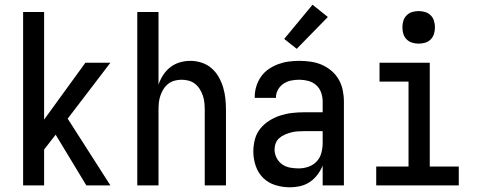

<svg xmlns="http://www.w3.org/2000/svg" viewBox="-20 -786 2040 814"><path d="M346 0 216 -215 167 -152V0H78V-735H167V-279L342 -520H448L267 -283L448 0Z M562 0V-735H652V-427Q659 -448 671.5 -467.5Q684 -487 702 -501Q720 -515 742 -521.5Q764 -528 787 -528Q811 -528 834.5 -520.5Q858 -513 876.5 -497Q895 -481 907 -460Q919 -439 926 -415.5Q933 -392 935.5 -368Q938 -344 938 -320V0H848V-320Q848 -335 846.5 -350.5Q845 -366 840 -380.5Q835 -395 827 -408Q819 -421 807 -430.5Q795 -440 780 -444Q765 -448 750 -448Q735 -448 720 -444Q705 -440 693 -430.5Q681 -421 673 -408Q665 -395 660 -380.5Q655 -366 653.5 -350.5Q652 -335 652 -320V0Z M1208 8Q1178 8 1148 -1Q1118 -10 1096 -31.5Q1074 -53 1064 -83Q1054 -113 1054 -143Q1054 -169 1060.5 -194.5Q1067 -220 1083 -240Q1099 -260 1121 -274Q1143 -288 1167.5 -296Q1192 -304 1217.5 -307Q1243 -310 1269 -310H1348V-355Q1348 -375 1341.5 -393.5Q1335 -412 1320.5 -425Q1306 -438 1287 -443Q1268 -448 1249 -448Q1231 -448 1214 -444.5Q1197 -441 1182.5 -431.5Q1168 -422 1159 -406.5Q1150 -391 1150 -374V-371H1060V-376Q1060 -399 1067 -421Q1074 -443 1087 -461.5Q1100 -480 1119 -493Q1138 -506 1159.5 -514Q1181 -522 1203.5 -525Q1226 -528 1249 -528Q1273 -528 1297.5 -524.5Q1322 -521 1344 -511.5Q1366 -502 1385 -486Q1404 -470 1416 -449Q1428 -428 1433 -404Q1438 -380 1438 -355V0H1348V-84Q1340 -64 1326 -45.5Q1312 -27 1293.5 -14.5Q1275 -2 1253 3Q1231 8 1208 8ZM1246 -72Q1267 -72 1287.5 -79Q1308 -86 1322.5 -101.5Q1337 -117 1342.5 -138Q1348 -159 1348 -180V-230H1269Q1255 -230 1241 -229Q1227 -228 1214 -224.5Q1201 -221 1188 -215.5Q1175 -210 1164.5 -201Q1154 -192 1149 -179Q1144 -166 1144 -152Q1144 -134 1152.5 -117Q1161 -100 1176 -89.5Q1191 -79 1209 -75.5Q1227 -72 1246 -72ZM1238 -579 1185 -621 1305 -766 1370 -714Z M1575 0V-80H1712V-440H1589V-520H1802V-80H1925V0ZM1755 -601Q1741 -601 1727.5 -605Q1714 -609 1704 -619Q1694 -629 1690 -642.5Q1686 -656 1686 -670Q1686 -684 1690 -697.5Q1694 -711 1704 -721Q1714 -731 1727.5 -735Q1741 -739 1755 -739Q1769 -739 1782.5 -735Q1796 -731 1806 -721Q1816 -711 1820 -697.5Q1824 -684 1824 -670Q1824 -656 1820 -642.5Q1816 -629 1806 -619Q1796 -609 1782.5 -605Q1769 -601 1755 -601Z"/></svg>

Font: Iosevka Medium
Style: Regular
Weight: 500
Monospace: yes
Designer: Belleve Invis
Foundry: Belleve Invis
Version: Version 32.5.0; ttfautohint (v1.8.4)